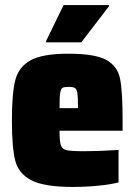

<svg xmlns="http://www.w3.org/2000/svg" viewBox="-20 -730 535 758"><path d="M464 -214H215Q215 -171 220.5 -156Q226 -141 243.5 -137Q261 -133 313 -133Q368 -133 448 -138V-10Q420 -2 369.5 3Q319 8 267 8Q154 8 103.5 -18.5Q53 -45 40 -96.5Q27 -148 27 -254Q27 -360 40 -412.5Q53 -465 100 -491.5Q147 -518 250 -518Q355 -518 399.5 -493.5Q444 -469 454 -419.5Q464 -370 464 -254ZM215 -303H288Q288 -346 285.5 -362Q283 -378 276 -382.5Q269 -387 250 -387Q233 -387 226.5 -383Q220 -379 217.5 -362.5Q215 -346 215 -303ZM162 -563V-568L231 -710H410V-705L301 -563Z"/></svg>

Font: Saira Semi Condensed Black
Style: Regular
Weight: 900
Width: 4
Designer: Hector Gatti with collaboration of the Omnibus-Type team
Foundry: Omnibus-Type
Version: Version 1.001; ttfautohint (v1.8)